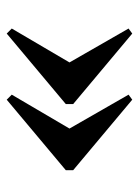

<svg xmlns="http://www.w3.org/2000/svg" viewBox="59 -506 414 572"><g transform="rotate(90 266.0 -220.0)"><path d="M277 -33 262 -48 363 -220 262 -396 277 -407 487 -231V-209ZM80 -33 65 -48 166 -220 65 -396 80 -407 290 -231V-209Z"/></g></svg>

Font: Libre Bodoni Medium
Style: Regular
Weight: 500
Designer: Pablo Impallari, Rodrigo Fuenzalida
Foundry: Impallari Type
Version: Version 2.005;gftools[0.9.23]